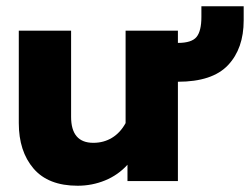

<svg xmlns="http://www.w3.org/2000/svg" viewBox="-20 -578 803 613"><path d="M40 -185V-480H207V-205Q207 -122 278 -122Q311 -122 337.5 -138Q364 -154 381 -185V-480H548V-441Q592 -441 607.5 -460Q623 -479 623 -524V-558H758V-513Q758 -423 708 -370Q658 -317 548 -317V0H387V-52Q357 -19 315.5 -2Q274 15 228 15Q134 15 87 -40Q40 -95 40 -185Z"/></svg>

Font: Readiness
Style: Bold
Weight: 700
Designer: Katatrad Team
Foundry: CadsonDemak
Version: Version 1.00;January 16, 2020;FontCreator 12.0.0.2550 64-bit